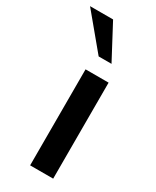

<svg xmlns="http://www.w3.org/2000/svg" viewBox="-254 -812 703 866"><g transform="rotate(30 98.0 -378.5)"><path d="M187 0V-500H67V0ZM156 -580 62 -757H-58L89 -580Z"/></g></svg>

Font: Perun SemiBold
Style: Regular
Weight: 600
Foundry: Copyright (c) Stefan Peev, Context Ltd, 2016
Version: Version 1.089